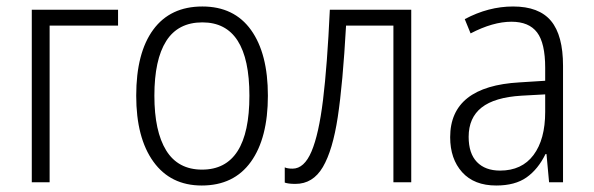

<svg xmlns="http://www.w3.org/2000/svg" viewBox="-20 -562 1830 592"><path d="M344 -483H133V0H78V-532H344Z M602 10Q506 10 453 -63.5Q400 -137 400 -267Q400 -399 452.5 -470.5Q505 -542 604 -542Q702 -542 754 -469.5Q806 -397 806 -267Q806 -136 753.5 -63Q701 10 602 10ZM603 -39Q749 -39 749 -267Q749 -493 604 -493Q529 -493 492.5 -435.5Q456 -378 456 -267Q456 -157 492.5 -98Q529 -39 603 -39Z M1193 0V-483H1047Q1037 -304 1021.5 -201.5Q1006 -99 975.5 -47Q945 5 891 5Q869 5 858 1V-46Q866 -42 882 -42Q918 -42 940.5 -95Q963 -148 976 -254Q989 -360 997 -532H1248V0Z M1716 -359V0H1673L1665 -87H1662Q1639 -40 1603.5 -15Q1568 10 1510 10Q1442 10 1405 -31Q1368 -72 1368 -139Q1368 -296 1582 -308L1661 -313V-353Q1661 -429 1636 -462Q1611 -495 1557 -495Q1500 -495 1431 -459L1413 -503Q1486 -542 1562 -542Q1642 -542 1679 -497.5Q1716 -453 1716 -359ZM1588 -267Q1505 -262 1465 -230.5Q1425 -199 1425 -140Q1425 -89 1450.5 -62.5Q1476 -36 1522 -36Q1589 -36 1625 -84Q1661 -132 1661 -217V-271Z"/></svg>

Font: Noto Sans UI NarrowLight
Style: Regular
Weight: 300
Width: 4
Designer: Monotype Design Team
Foundry: Monotype Imaging Inc.
Version: Version 1.001